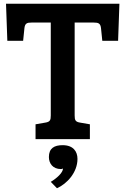

<svg xmlns="http://www.w3.org/2000/svg" viewBox="-20 -740 667 1021"><path d="M479 -620C503 -620 514 -616 517 -591L524 -523H608L615 -720H12L19 -523H103L110 -591C113 -616 124 -620 147 -620H250V-126C250 -101 246 -92 221 -88L169 -79V0H458V-79L406 -88C381 -92 377 -101 377 -126V-620ZM392 105C392 66 370 32 313 32C269 32 240 48 240 95C240 129 261 159 304 159C307 159 312 158 315 156C315 178 282 208 250 227L283 261C335 238 392 178 392 105Z"/></svg>

Font: Enriqueta
Style: Bold
Weight: 700
Designer: Viviana Monsalve, Gustavo Ibarra
Foundry: Viviana Monsalve, Gustavo Ibarra
Version: Version 1.002